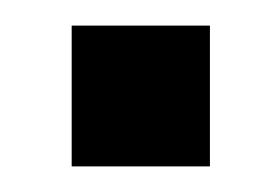

<svg xmlns="http://www.w3.org/2000/svg" viewBox="-20 -452 216 150"><path d="M36 -322V-432H144V-322Z"/></svg>

Font: Oswald
Style: Regular
Weight: 400
Designer: Vernon Adams
Foundry: Vernon Adams
Version: Version 4.103; ttfautohint (v1.8.3)